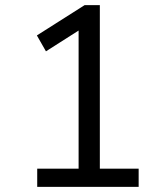

<svg xmlns="http://www.w3.org/2000/svg" viewBox="-20 -725 640 745"><path d="M124.4 0V-70.5H285V-634.1H328.4L158.3 -525.8L123.1 -587.5L308.2 -705H367.4V-70.5H518V0Z"/></svg>

Font: Nunito Sans 12pt ExtraLight
Style: Regular
Weight: 200
Designer: Vernon Adams
Foundry: Vernon Adams
Version: Version 3.101;gftools[0.9.27]